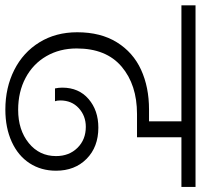

<svg xmlns="http://www.w3.org/2000/svg" viewBox="-66 -744 768 735"><g transform="rotate(90 318.5 -376.0)"><path d="M387 -516Q275 -516 205.5 -457Q136 -398 136 -285Q136 -220 165.5 -169Q195 -118 248.5 -89.5Q302 -61 371 -61Q448 -61 498 -101.5Q548 -142 548 -206Q548 -256 516.5 -288Q485 -320 436 -320Q394 -320 364.5 -293Q335 -266 335 -222Q335 -210 338 -202H289Q286 -216 286 -230Q286 -293 329.5 -330.5Q373 -368 439 -368Q513 -368 558.5 -323Q604 -278 604 -206Q604 -149 575.5 -105Q547 -61 493.5 -36.5Q440 -12 370 -12Q286 -12 218.5 -46Q151 -80 112.5 -142.5Q74 -205 74 -287Q74 -377 112.5 -439Q151 -501 217.5 -531.5Q284 -562 370 -562H415V-686H-29V-740H666V-686H476V-516Z"/></g></svg>

Font: A Bank Premium Light
Style: Regular
Weight: 300
Designer: Ninad Kale (Devanagari), Jonny Pinhorn (Latin), Htun Naung (Myanmar)
Foundry: Indian Type Foundry
Version: 4.004